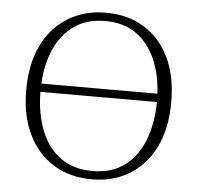

<svg xmlns="http://www.w3.org/2000/svg" viewBox="-51 -740 829 806"><g transform="rotate(5 363.5 -337.0)"><path d="M364 -653Q286 -653 233 -615.5Q180 -578 151.5 -513.5Q123 -449 119 -368H608Q604 -449 575.5 -513.5Q547 -578 494.5 -615.5Q442 -653 364 -653ZM364 -688Q455 -688 523.5 -646.5Q592 -605 630.5 -527Q669 -449 669 -338Q669 -227 630.5 -148.5Q592 -70 523.5 -28Q455 14 364 14Q273 14 204 -28Q135 -70 96.5 -148.5Q58 -227 58 -336Q58 -446 96.5 -524.5Q135 -603 204 -645.5Q273 -688 364 -688ZM364 -21Q445 -21 499 -61Q553 -101 580.5 -171.5Q608 -242 609 -333H118Q119 -242 146.5 -171.5Q174 -101 228.5 -61Q283 -21 364 -21Z"/></g></svg>

Font: Source Serif 4 SmText Light
Style: Regular
Weight: 300
Designer: Frank Grießhammer
Foundry: Adobe
Version: Version 4.005;hotconv 1.1.0;makeotfexe 2.6.0